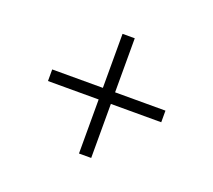

<svg xmlns="http://www.w3.org/2000/svg" viewBox="-78 -639 656 591"><g transform="rotate(20 250.5 -344.0)"><path d="M271 -540V-363H436V-325H271V-148H231V-325H65V-363H231V-540Z"/></g></svg>

Font: Roundo Light
Style: Regular
Weight: 300
Designer: Namrata Goyal (Gurmukhi), Shiva Nallaperumal (Latin)
Foundry: Indian Type Foundry
Version: Version 1.000;PS 1.0;hotconv 1.0.88;makeotf.lib2.5.647800